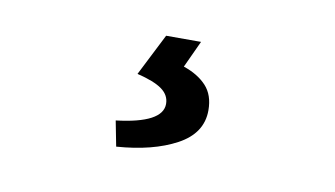

<svg xmlns="http://www.w3.org/2000/svg" viewBox="-38 -72 623 357"><g transform="rotate(10 273.5 106.5)"><path d="M353 119.6Q353 163.1 308.6 187Q264.2 210.9 195.8 215.8L186.5 168Q273.4 157.7 273.4 121.6Q273.4 105 258.5 94.2Q243.7 83.5 211.4 75.7L251.5 -3.4H317.4L293.9 47.4Q321.3 56.6 337.2 73.7Q353 90.8 353 119.6Z"/></g></svg>

Font: Varta
Style: Bold
Weight: 700
Designer: Joana Correia, Viktoriya Grabowska, Eben Sorkin
Foundry: Sorkin Type
Version: Version 1.002; ttfautohint (v1.3) -l 8 -r 24 -G 200 -x 12 -H